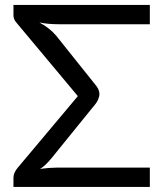

<svg xmlns="http://www.w3.org/2000/svg" viewBox="-20 -736 648 756"><path d="M570 0H33V-36.5Q33 -56.5 51 -77L286.5 -357.5L45 -646.5Q33 -660 33 -675V-716.5H570V-640.5H214.5Q169 -640.5 135 -647.5Q175.5 -626 202 -594.5L347 -413Q362 -395.5 367 -385Q371.5 -374.5 371.5 -366.5Q371.5 -356 366.2 -343.8Q361 -331.5 346.5 -315L184 -114.5Q157 -81.5 137.5 -71Q174.5 -76 203.5 -76H570Z"/></svg>

Font: Verano Sans
Style: Regular
Weight: 400
Designer: Lukasz Dziedzic with Adam Twardoch and Botio Nikoltchev
Foundry: tyPoland Lukasz Dziedzic
Version: Version 3.001;December 28, 2019;FontCreator 12.0.0.2547 64-b